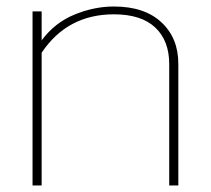

<svg xmlns="http://www.w3.org/2000/svg" viewBox="-20 -570 648 590"><path d="M108 -408V0H80V-535H108V-446Q148 -500 208.5 -525Q269 -550 330 -550Q424 -550 476 -501.5Q528 -453 528 -374V0H500V-373Q500 -445 457 -485.5Q414 -526 330 -526Q187 -526 108 -408Z"/></svg>

Font: Prompt Thin
Style: Regular
Weight: 100
Designer: Katatrad Team
Foundry: CadsonDemak
Version: Version 1.030